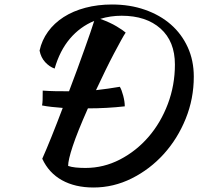

<svg xmlns="http://www.w3.org/2000/svg" viewBox="-20 -758 882 854"><path d="M168 -52Q185 -90 209 -149.5Q233 -209 259 -278Q233 -280 210 -282.5Q187 -285 167 -289Q169 -299 169.5 -313Q170 -327 170 -355Q197 -353 225 -352.5Q253 -352 287 -352Q306 -401 323.5 -449.5Q341 -498 356 -539.5Q371 -581 382 -613.5Q393 -646 399 -665Q336 -639 291 -586Q246 -533 223 -453Q200 -461 181 -481.5Q162 -502 156 -533Q166 -579 193.5 -617Q221 -655 263 -682Q305 -709 360 -723.5Q415 -738 478 -738Q558 -738 625 -714.5Q692 -691 740 -649Q788 -607 815 -548Q842 -489 842 -417Q842 -319 806 -230Q770 -141 708.5 -73Q647 -5 566 35.5Q485 76 396 76Q314 76 255.5 43.5Q197 11 168 -52ZM521 -688Q471 -688 426 -674Q470 -658 499 -640.5Q528 -623 539 -613Q532 -603 518.5 -578.5Q505 -554 487 -520Q469 -486 448.5 -444Q428 -402 407 -357Q461 -363 513 -372Q521 -359 528 -332.5Q535 -306 535 -285Q455 -276 371 -276Q324 -170 303.5 -108Q283 -46 283 -20Q297 -15 317 -13Q337 -11 360 -11Q441 -11 513.5 -48.5Q586 -86 640.5 -149Q695 -212 726.5 -295.5Q758 -379 758 -471Q758 -574 694 -631Q630 -688 521 -688Z"/></svg>

Font: Kaushan Script
Style: Regular
Weight: 400
Designer: Pablo Impallari
Foundry: Pablo Impallari
Version: Version 1.002